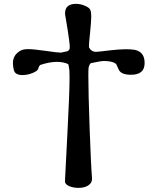

<svg xmlns="http://www.w3.org/2000/svg" viewBox="-20 -750 821 973"><path d="M329.6 -405.8Q329.6 -412.6 325.7 -425.3Q300.3 -436.5 269 -436.5Q231.9 -436.5 185.5 -421.4Q178.7 -418.9 173.8 -401.9Q170.9 -390.6 145.3 -380.1Q119.6 -369.6 94.2 -369.6Q56.6 -369.6 50.3 -394.5Q45.4 -414.1 45.4 -430.2Q45.4 -473.6 87.4 -495.1Q97.7 -500.5 122.1 -501Q150.4 -501 211.2 -492.2Q272 -483.4 285.2 -483.4Q293 -483.4 296.4 -484.9Q308.1 -487.3 319.6 -490Q331.1 -492.7 333.5 -506.3Q335.9 -522.9 314.5 -649.4Q309.6 -676.3 309.6 -682.1Q309.6 -730 364.7 -730.5Q387.7 -730.5 410.2 -720.9Q432.6 -711.4 437.5 -700.4Q442.4 -689.5 442.4 -666.5Q442.4 -643.6 436.5 -584Q430.2 -528.3 430.7 -510.7Q442.4 -487.3 466.8 -487.3Q475.6 -487.3 539.1 -495.1Q623 -504.4 662.1 -497.6Q713.4 -487.3 712.9 -430.2Q712.9 -371.1 644 -371.1Q595.2 -371.1 582.5 -395.5Q576.2 -409.7 569.3 -424.3Q562.5 -433.6 537.1 -438.5Q520.5 -440.9 506.8 -440.9Q491.2 -440.9 441.9 -430.2Q435.1 -429.2 429.2 -408.7Q427.7 -403.3 427.7 -367.7Q427.7 -282.7 434.3 -96.9Q440.9 88.9 446.3 152.3Q447.8 176.8 426.3 190.4Q407.2 202.1 377.4 202.1Q351.6 202.1 331.1 193.4Q310.5 184.6 309.1 170.4Q315.4 50.8 321.3 -68.4Q332.5 -277.3 332.5 -356.9Q332.5 -398.9 329.6 -405.8Z"/></svg>

Font: Accordance
Style: Bold
Weight: 700
Version: Version 1.2 (build January 31, 2020) Miklal Software Solutio